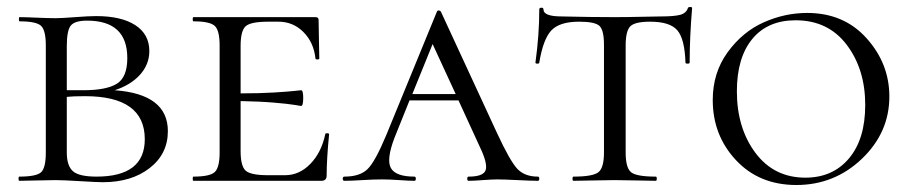

<svg xmlns="http://www.w3.org/2000/svg" viewBox="-20 -517 2599 549"><path d="M308 -259Q460 -248 460 -142Q460 -77 408 -36.5Q356 4 274 4Q258 4 209 1Q160 -2 139 -2Q120 -2 84 -1Q48 0 35 0Q33 0 33 -6Q33 -12 35 -12Q84 -12 97.5 -24.5Q111 -37 111 -81V-387Q111 -430 97.5 -443Q84 -456 36 -456Q34 -456 34 -462Q34 -468 36 -468Q50 -468 84.5 -466.5Q119 -465 139 -465Q156 -465 195 -468Q234 -471 255 -471Q327 -471 367 -445Q407 -419 407 -371Q407 -333 380.5 -303.5Q354 -274 308 -259ZM229 -458Q194 -458 182.5 -444Q171 -430 171 -385V-259H218Q284 -259 314 -277.5Q344 -296 344 -351Q344 -458 229 -458ZM256 -12Q394 -12 394 -119Q394 -242 223 -242Q188 -242 171 -240V-81Q171 -43 188.5 -27.5Q206 -12 256 -12Z M910 -133Q910 -136 915.5 -136Q921 -136 921 -133Q914 -61 914 -15Q914 0 899 0H533Q531 0 531 -6Q531 -12 533 -12Q580 -12 594 -25Q608 -38 608 -81V-387Q608 -430 594 -443Q580 -456 533 -456Q531 -456 531 -462Q531 -468 533 -468H882Q891 -468 891 -460Q891 -442 892 -402Q893 -362 893 -350Q893 -347 887.5 -347Q882 -347 882 -350Q877 -396 847.5 -425.5Q818 -455 776 -455H747Q697 -455 682.5 -442Q668 -429 668 -386V-250Q723 -250 763.5 -252.5Q804 -255 822 -257Q840 -259 841 -259Q847 -259 847 -237Q847 -214 841 -214Q840 -214 822.5 -217Q805 -220 764 -223.5Q723 -227 668 -228V-85Q668 -42 682.5 -29Q697 -16 747 -16H795Q836 -16 867.5 -48.5Q899 -81 910 -133Z M1518 -12Q1522 -12 1522 -6Q1522 0 1518 0Q1500 0 1460 -2Q1420 -4 1402 -4Q1387 -4 1360.5 -2Q1334 0 1320 0Q1316 0 1316 -6Q1316 -12 1320 -12Q1358 -12 1367 -27Q1376 -42 1358 -84L1291 -230H1151L1108 -123Q1084 -60 1098 -36Q1112 -12 1165 -12Q1169 -12 1169 -6Q1169 0 1165 0Q1150 0 1122 -2Q1094 -4 1072 -4Q1048 -4 1016 -2Q984 0 965 0Q960 0 960 -6Q960 -12 965 -12Q1009 -12 1031 -33.5Q1053 -55 1085 -132L1229 -483Q1230 -487 1234.5 -487Q1239 -487 1241 -483L1401 -137Q1438 -57 1459 -34.5Q1480 -12 1518 -12ZM1159 -248H1283L1217 -391Z M1636 -455Q1580 -455 1556.5 -430Q1533 -405 1522 -338Q1522 -335 1516.5 -335Q1511 -335 1511 -338Q1522 -418 1522 -490Q1522 -495 1528 -495Q1534 -495 1534 -490Q1534 -470 1586 -470Q1672 -468 1737 -468Q1772 -468 1814.5 -469Q1857 -470 1870 -470Q1907 -470 1924.5 -474.5Q1942 -479 1947 -494Q1948 -497 1953.5 -497Q1959 -497 1959 -494Q1952 -410 1952 -338Q1952 -335 1946 -335Q1940 -335 1940 -338Q1938 -405 1917 -430Q1896 -455 1839 -455Q1795 -455 1782 -441.5Q1769 -428 1769 -387V-81Q1769 -37 1784.5 -24.5Q1800 -12 1855 -12Q1858 -12 1858 -6Q1858 0 1855 0Q1841 0 1801.5 -1Q1762 -2 1737 -2Q1714 -2 1674.5 -1Q1635 0 1620 0Q1617 0 1617 -6Q1617 -12 1620 -12Q1675 -12 1691 -24.5Q1707 -37 1707 -81V-389Q1707 -431 1694 -443Q1681 -455 1636 -455Z M2257 12Q2151 12 2084.5 -59Q2018 -130 2018 -231Q2018 -309 2060.5 -367.5Q2103 -426 2163.5 -453Q2224 -480 2288 -480Q2393 -480 2458 -407.5Q2523 -335 2523 -241Q2523 -138 2444.5 -63Q2366 12 2257 12ZM2283 -9Q2361 -9 2407.5 -64Q2454 -119 2454 -217Q2454 -319 2401 -389Q2348 -459 2255 -459Q2175 -459 2131 -405.5Q2087 -352 2087 -256Q2087 -151 2140 -80Q2193 -9 2283 -9Z"/></svg>

Font: Cormorant SC
Style: Regular
Weight: 400
Designer: Christian Thalmann (Catharsis Fonts)
Version: Version 1.000;PS 002.000;hotconv 1.0.88;makeotf.lib2.5.64775